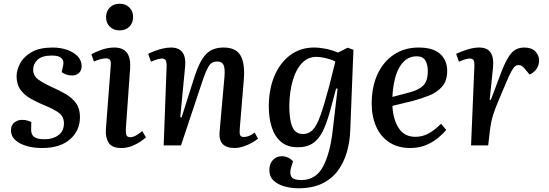

<svg xmlns="http://www.w3.org/2000/svg" viewBox="-20 -780 2943 1030"><path d="M220 -33Q264 -33 293.5 -55Q323 -77 323 -118Q323 -156 293.5 -176.5Q264 -197 216 -216Q180 -231 146.5 -249.5Q113 -268 91 -297Q69 -326 69 -372Q69 -404 88 -440Q107 -476 149.5 -500.5Q192 -525 263 -525Q305 -525 340.5 -512.5Q376 -500 397 -477.5Q418 -455 418 -425Q418 -402 403.5 -388.5Q389 -375 366 -375Q348 -375 333.5 -381Q319 -387 311 -393L319 -430Q324 -454 310 -468Q296 -482 258 -482Q205 -482 181.5 -459.5Q158 -437 158 -406Q158 -372 188 -351.5Q218 -331 258 -313Q297 -296 331.5 -276Q366 -256 387.5 -227Q409 -198 409 -152Q409 -79 355.5 -32.5Q302 14 207 14Q134 14 86.5 -11.5Q39 -37 39 -80Q39 -109 57 -123Q75 -137 99 -137Q113 -137 126 -133.5Q139 -130 148 -125L147 -85Q147 -58 163 -45.5Q179 -33 220 -33Z M549 -688Q549 -719 569 -739.5Q589 -760 622 -760Q654 -760 674 -740Q694 -720 694 -689Q694 -657 674 -637Q654 -617 622 -617Q589 -617 569 -637Q549 -657 549 -688ZM574 -426Q576 -449 570.5 -458Q565 -467 549 -467Q523 -467 484 -450L470 -489Q489 -500 523.5 -512.5Q558 -525 594 -525Q686 -525 678 -412L655 -88Q654 -65 658.5 -54.5Q663 -44 679 -44Q705 -44 743 -77L763 -43Q752 -33 732 -19.5Q712 -6 686 4Q660 14 631 14Q580 14 562.5 -14.5Q545 -43 548 -86Z M1364 -36Q1352 -26 1331 -14Q1310 -2 1285 6Q1260 14 1238 14Q1150 14 1158 -74L1184 -366Q1188 -414 1179 -432Q1170 -450 1146 -450Q1115 -450 1099.5 -424.5Q1084 -399 1064 -339L951 0H858L874 -428Q874 -448 868.5 -457Q863 -466 848 -466Q830 -466 790 -449L775 -491Q786 -497 806 -505Q826 -513 850.5 -519Q875 -525 897 -525Q983 -525 973 -421L947 -152L954 -150L1025 -373Q1050 -450 1083.5 -487.5Q1117 -525 1179 -525Q1247 -525 1271 -481Q1295 -437 1288 -354L1266 -87Q1264 -64 1268.5 -54.5Q1273 -45 1289 -45Q1302 -45 1317.5 -51.5Q1333 -58 1346 -69Z M1791 -304 1783 -305 1752 -189Q1735 -126 1714 -81Q1693 -36 1660.5 -13Q1628 10 1577 10Q1521 10 1487 -19.5Q1453 -49 1437.5 -98.5Q1422 -148 1422 -208Q1422 -301 1452 -372Q1482 -443 1536.5 -484Q1591 -525 1665 -525Q1695 -525 1729 -518Q1763 -511 1793 -498L1845 -524L1876 -513L1859 -82Q1857 -22 1841.5 33.5Q1826 89 1794 133.5Q1762 178 1709.5 204Q1657 230 1580 230Q1544 230 1508 220.5Q1472 211 1448.5 189.5Q1425 168 1425 132Q1425 99 1444 78.5Q1463 58 1492 58Q1509 58 1525.5 65.5Q1542 73 1552 86L1543 114Q1532 148 1542.5 167Q1553 186 1596 186Q1674 186 1712.5 114.5Q1751 43 1765 -82ZM1606 -61Q1635 -61 1656.5 -82Q1678 -103 1698 -158Q1718 -213 1745 -314L1779 -450Q1758 -461 1728.5 -468Q1699 -475 1677 -475Q1632 -475 1600 -441.5Q1568 -408 1550.5 -348.5Q1533 -289 1532 -211Q1532 -137 1548.5 -99Q1565 -61 1606 -61Z M2226 -525Q2304 -525 2341.5 -490.5Q2379 -456 2379 -400Q2379 -346 2351.5 -315Q2324 -284 2281 -267Q2238 -250 2192 -238L2085 -212Q2089 -138 2119.5 -92Q2150 -46 2208 -46Q2245 -46 2277.5 -63Q2310 -80 2346 -116L2374 -83Q2360 -66 2333.5 -43Q2307 -20 2268.5 -3Q2230 14 2181 14Q2115 14 2068.5 -16.5Q2022 -47 1998 -101Q1974 -155 1974 -225Q1974 -314 2005 -381.5Q2036 -449 2093 -487Q2150 -525 2226 -525ZM2275 -399Q2275 -434 2261.5 -456Q2248 -478 2215 -478Q2159 -478 2125 -423Q2091 -368 2085 -260L2176 -284Q2226 -297 2250.5 -321Q2275 -345 2275 -399Z M2525 -427Q2526 -446 2521 -456Q2516 -466 2500 -466Q2481 -466 2442 -449L2427 -491Q2449 -502 2484.5 -513.5Q2520 -525 2550 -525Q2594 -525 2612 -498Q2630 -471 2625 -420L2607 -245L2613 -244L2672 -400Q2698 -467 2724 -496Q2750 -525 2793 -525Q2832 -525 2852 -504Q2872 -483 2872 -455Q2872 -432 2859 -411.5Q2846 -391 2821 -380L2798 -408Q2787 -421 2779.5 -426Q2772 -431 2762 -431Q2752 -431 2743.5 -424.5Q2735 -418 2723.5 -397.5Q2712 -377 2694 -334Q2667 -271 2650.5 -231Q2634 -191 2626 -165.5Q2618 -140 2614.5 -121Q2611 -102 2608 -80L2599 0H2507Z"/></svg>

Font: Literata 36pt Medium
Style: Italic
Weight: 500
Italic angle: -2°
Designer: Latin by Veronika Burian and Jose Scaglione. Greek by Irene Vlachou. Cyrillic by Vera Evstafieva
Foundry: TypeTogether
Version: Version 3.002